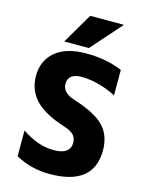

<svg xmlns="http://www.w3.org/2000/svg" viewBox="-141 -1051 881 1149"><g transform="rotate(15 299.5 -477.0)"><path d="M271.5 -965.8H480.5L313.5 -777.3H161.1ZM532.2 -543Q420.9 -598.6 318.4 -599.6Q234.4 -599.6 233.4 -535.2Q233.4 -479.5 307.6 -456.1Q445.3 -413.1 499.5 -356.4Q553.7 -299.8 553.7 -207Q553.7 11.7 280.3 11.7Q164.1 11.7 69.3 -42V-201.2Q170.9 -131.8 269.5 -132.8Q320.3 -132.8 345.2 -151.9Q370.1 -170.9 370.1 -204.1Q370.1 -234.4 352.5 -253.4Q335 -272.5 291 -286.1Q165 -326.2 107.9 -386.7Q50.8 -447.3 50.8 -535.2Q50.8 -629.9 117.2 -686Q183.6 -742.2 307.6 -742.2Q433.6 -742.2 532.2 -700.2Z"/></g></svg>

Font: Gen Shin Gothic Heavy
Style: Bold
Weight: 900
Designer: [Source Han Sans]
Ryoko NISHIZUKA  (kana & ideographs); Paul D. Hunt (Latin, Greek & Cyrillic); Wenlong ZHANG  (bopomofo
Version: Version 1.002.20150607